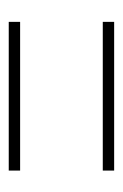

<svg xmlns="http://www.w3.org/2000/svg" viewBox="59 -572 281 439"><g transform="rotate(-90 199.5 -352.5)"><path d="M29 -447V-473H369V-447ZM29 -232V-258H369V-232Z"/></g></svg>

Font: Noto Sans Gujarati ExtraCondensed Thin
Style: Regular
Weight: 100
Width: 2
Designer: Jelle Bosma - Monotype Design Team, Universal Thirst
Foundry: Monotype Imaging Inc.
Version: Version 2.106; ttfautohint (v1.8.4.7-5d5b)